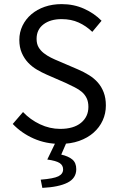

<svg xmlns="http://www.w3.org/2000/svg" viewBox="-20 -688 574 934"><path d="M272 12Q203 12 144 -14Q85 -40 42 -85L92 -143Q127 -106 174.5 -83.5Q222 -61 273 -61Q338 -61 374 -90.5Q410 -120 410 -168Q410 -193 401.5 -210.5Q393 -228 378.5 -240.5Q364 -253 344 -263Q324 -273 301 -284L207 -325Q184 -335 160 -349Q136 -363 117 -383Q98 -403 86 -430.5Q74 -458 74 -494Q74 -531 89.5 -563Q105 -595 132.5 -618.5Q160 -642 197.5 -655Q235 -668 280 -668Q339 -668 389 -645.5Q439 -623 474 -587L429 -533Q399 -562 362.5 -578.5Q326 -595 280 -595Q225 -595 191.5 -569.5Q158 -544 158 -499Q158 -475 167.5 -458.5Q177 -442 193 -429.5Q209 -417 228 -407.5Q247 -398 267 -390L360 -350Q388 -338 413 -322.5Q438 -307 456 -286.5Q474 -266 484.5 -238.5Q495 -211 495 -175Q495 -136 479.5 -102Q464 -68 435 -42.5Q406 -17 365 -2.5Q324 12 272 12ZM186 226 178 186Q241 181 264 169.5Q287 158 287 136Q287 116 270 105Q253 94 210 88L254 -3H307L278 64Q313 72 332 88Q351 104 351 135Q351 179 308.5 200.5Q266 222 186 226Z"/></svg>

Font: CV Source Sans
Style: Regular
Weight: 400
Designer: Paul D. Hunt
Foundry: Adobe Systems Incorporated
Version: Version 3.001